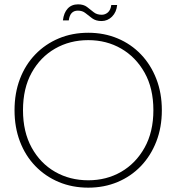

<svg xmlns="http://www.w3.org/2000/svg" viewBox="-20 -858 812 885"><path d="M270 -764Q274 -799 292 -818.5Q310 -838 340 -838Q365 -838 381 -826Q397 -814 411.5 -802Q426 -790 449 -790Q465 -790 477.5 -801Q490 -812 493 -835H520Q517 -802 496.5 -781.5Q476 -761 448 -761Q422 -761 405 -773.5Q388 -786 374 -797.5Q360 -809 339 -809Q321 -809 310.5 -798Q300 -787 297 -764ZM387 7Q313 7 251 -19Q189 -45 143 -92.5Q97 -140 72 -205.5Q47 -271 47 -350Q47 -429 72 -494.5Q97 -560 143 -607.5Q189 -655 251 -681Q313 -707 387 -707Q460 -707 522 -681Q584 -655 629.5 -607.5Q675 -560 700.5 -494.5Q726 -429 726 -350Q726 -271 700.5 -205.5Q675 -140 629.5 -92.5Q584 -45 522 -19Q460 7 387 7ZM387 -27Q471 -27 538.5 -66Q606 -105 646.5 -177.5Q687 -250 687 -350Q687 -451 646.5 -523Q606 -595 538.5 -634Q471 -673 387 -673Q302 -673 234 -634Q166 -595 126 -523Q86 -451 86 -350Q86 -250 126 -177.5Q166 -105 234 -66Q302 -27 387 -27Z"/></svg>

Font: Albert Sans ExtraLight
Style: Regular
Weight: 250
Designer: Andreas Rasmussen
Foundry: a.Foundry
Version: Version 1.025